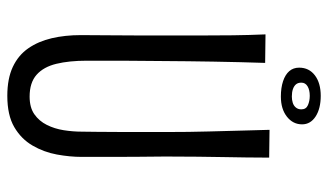

<svg xmlns="http://www.w3.org/2000/svg" viewBox="-206 -681 897 525"><g transform="rotate(90 242.5 -418.5)"><path d="M242 10Q195 10 163 -5Q131 -20 112 -47.5Q93 -75 84.5 -111.5Q76 -148 76 -191Q76 -226 76.5 -269Q77 -312 77 -355Q77 -398 77 -432Q77 -477 77 -520Q77 -563 76.5 -606.5Q76 -650 74 -696L152 -695Q151 -662 150 -625.5Q149 -589 148.5 -553Q148 -517 147.5 -484.5Q147 -452 147 -426Q147 -397 146.5 -365Q146 -333 146 -302.5Q146 -272 146 -247Q146 -222 146 -207Q146 -159 154.5 -124Q163 -89 184.5 -70Q206 -51 244 -51Q274 -51 292.5 -64Q311 -77 321.5 -98Q332 -119 336 -144Q340 -169 340 -194Q340 -204 340.5 -235.5Q341 -267 341 -315Q341 -363 341 -424Q341 -488 339.5 -540.5Q338 -593 337 -634.5Q336 -676 335 -707L411 -706Q411 -673 410.5 -642.5Q410 -612 409.5 -580Q409 -548 408.5 -510Q408 -472 408 -422Q409 -337 409 -276.5Q409 -216 409 -193Q409 -161 402.5 -125.5Q396 -90 378 -59Q360 -28 327.5 -9Q295 10 242 10ZM244 -738Q220 -738 202 -744Q184 -750 174.5 -761Q165 -772 165 -788Q165 -815 186 -831Q207 -847 242 -847Q277 -847 298.5 -833Q320 -819 320 -796Q320 -771 299 -754.5Q278 -738 244 -738ZM244 -768Q253 -768 261 -770.5Q269 -773 274 -779Q279 -785 279 -794Q279 -807 267.5 -812Q256 -817 242 -817Q226 -817 216 -811Q206 -805 206 -794Q206 -785 210.5 -779.5Q215 -774 223.5 -771Q232 -768 244 -768Z"/></g></svg>

Font: Truculenta
Style: Regular
Weight: 400
Designer: Ivan Castro, Eva Sanz & Omnibus-Type Team
Foundry: Omnibus-Type
Version: Version 1.002